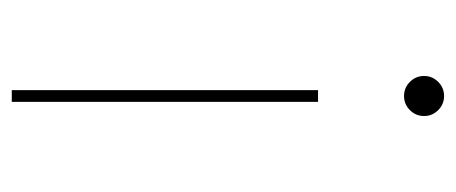

<svg xmlns="http://www.w3.org/2000/svg" viewBox="-244 -530 774 326"><g transform="rotate(90 143.0 -367.0)"><path d="M133 0V-520H153V0ZM143 -666Q129 -666 119 -676Q109 -686 109 -700Q109 -714 119 -724Q129 -734 143 -734Q157 -734 167 -724Q177 -714 177 -700Q177 -686 167 -676Q157 -666 143 -666Z"/></g></svg>

Font: M PLUS 2 Thin
Style: Regular
Weight: 100
Designer: Coji Morishita
Foundry: UNDERFOREST DESIGN
Version: Version 1.001